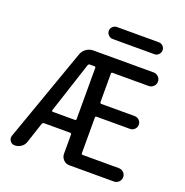

<svg xmlns="http://www.w3.org/2000/svg" viewBox="-157 -1064 1167 1208"><g transform="rotate(20 426.5 -460.0)"><path d="M701.2 -919.9Q717.8 -919.9 729.5 -908.2Q741.2 -896.5 741.2 -880.4Q741.2 -864.3 729.5 -852.1Q717.8 -839.8 701.2 -839.8H420.9Q405.3 -839.8 393.1 -852.1Q380.9 -864.3 380.9 -880.4Q380.9 -896.5 393.1 -908.2Q405.3 -919.9 420.9 -919.9ZM217.8 -288.1Q217.8 -285.2 219.2 -282.7Q220.7 -280.3 223.6 -280.3H372.1Q380.9 -280.3 380.9 -289.1V-631.8Q380.9 -639.6 372.1 -639.6H340.8Q334 -639.6 330.1 -631.8ZM70.3 0Q50.8 0 39.6 -16.1Q28.3 -32.2 34.2 -50.8L255.9 -676.8Q264.6 -701.2 285.6 -715.8Q306.6 -730.5 332 -730.5H735.4Q753.9 -730.5 767.6 -717.3Q781.2 -704.1 781.2 -685.1Q781.2 -666 767.6 -652.8Q753.9 -639.6 735.4 -639.6H494.1Q485.4 -639.6 485.4 -631.8V-441.4Q485.4 -432.6 494.1 -431.6H716.8Q734.4 -431.6 747.6 -419.4Q760.7 -407.2 760.7 -389.2Q760.7 -371.1 748 -358.4Q735.4 -345.7 716.8 -345.7H494.1Q485.4 -345.7 485.4 -336.9V-98.6Q485.4 -89.8 494.1 -89.8H735.4Q753.9 -89.8 767.6 -77.1Q781.2 -64.5 781.2 -45.4Q781.2 -26.4 767.6 -13.2Q753.9 0 735.4 0H436.5Q413.1 0 397 -17.1Q380.9 -34.2 380.9 -56.6V-185.5Q380.9 -193.4 372.1 -194.3H196.3Q189.5 -194.3 184.6 -185.5L140.6 -51.8Q133.8 -28.3 114.3 -14.2Q94.7 0 70.3 0Z"/></g></svg>

Font: Rounded Mgen+ 2p medium
Style: Regular
Weight: 500
Designer: [Source Han Sans]
Ryoko NISHIZUKA  (kana & ideographs); Paul D. Hunt (Latin, Greek & Cyrillic); Wenlong ZHANG  (bopomofo
Version: Version 1.059.20150602